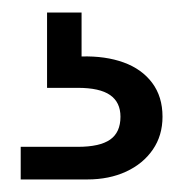

<svg xmlns="http://www.w3.org/2000/svg" viewBox="-20 -27 292 306"><path d="M110 63Q148 62 177 72.5Q206 83 222.5 105Q239 127 239 159Q239 189 223.5 211.5Q208 234 181 246.5Q154 259 119 259H13V207H104Q139 207 155.5 195.5Q172 184 172 159Q172 136 155.5 124.5Q139 113 104 113H55V-7H110Z"/></svg>

Font: Albert Sans
Style: Regular
Weight: 400
Designer: Andreas Rasmussen
Foundry: a.Foundry
Version: Version 1.025